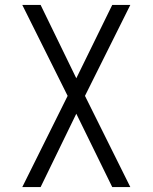

<svg xmlns="http://www.w3.org/2000/svg" viewBox="-20 -550 616 775"><path d="M70 205H144L288 -91L433 205H506L323 -163L506 -530H433L288 -234L144 -530H70L253 -163Z"/></svg>

Font: Iosevka Sparkle Light
Style: Regular
Weight: 300
Designer: Belleve Invis
Foundry: Belleve Invis
Version: Version 4.5.0; ttfautohint (v1.8.3)